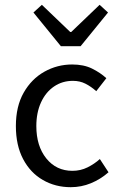

<svg xmlns="http://www.w3.org/2000/svg" viewBox="-20 -766 496 798"><path d="M274 12Q210 12 158 -18Q106 -48 76 -105Q46 -162 46 -242Q46 -324 78.5 -381Q111 -438 164.5 -468Q218 -498 280 -498Q328 -498 362.5 -481Q397 -464 422 -441L380 -387Q359 -406 335.5 -418Q312 -430 283 -430Q239 -430 204.5 -406.5Q170 -383 150.5 -340.5Q131 -298 131 -242Q131 -159 172.5 -107.5Q214 -56 281 -56Q315 -56 344 -70.5Q373 -85 395 -105L431 -50Q398 -21 358 -4.5Q318 12 274 12ZM233 -574 119 -714 154 -746 272 -633H276L394 -746L429 -714L315 -574Z"/></svg>

Font: .
Style: 
Weight: 400
Designer: Paul D. Hunt, Dalton Maag
Foundry: Dalton Maag Ltd
Version: Version 1.200